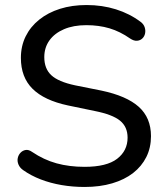

<svg xmlns="http://www.w3.org/2000/svg" viewBox="-20 -734 658 763"><path d="M316 9Q269 9 225 1.5Q181 -6 142 -21Q103 -36 72 -58Q59 -67 53.5 -80Q48 -93 50.5 -105.5Q53 -118 61.5 -127Q70 -136 82 -138Q94 -140 108 -130Q154 -99 204.5 -85Q255 -71 316 -71Q404 -71 445.5 -103Q487 -135 487 -187Q487 -230 457 -254.5Q427 -279 356 -293L250 -315Q156 -335 109.5 -381Q63 -427 63 -504Q63 -551 82 -589.5Q101 -628 136 -656Q171 -684 218.5 -699Q266 -714 324 -714Q386 -714 440.5 -697Q495 -680 539 -647Q551 -638 555 -625.5Q559 -613 556.5 -601Q554 -589 545.5 -581Q537 -573 524.5 -572Q512 -571 497 -581Q457 -609 415 -621.5Q373 -634 323 -634Q272 -634 234.5 -618Q197 -602 176.5 -573.5Q156 -545 156 -507Q156 -461 184 -435Q212 -409 278 -395L383 -374Q483 -353 531.5 -309.5Q580 -266 580 -193Q580 -147 561.5 -110Q543 -73 509 -46.5Q475 -20 426 -5.5Q377 9 316 9Z"/></svg>

Font: Nunito ExtraLight Medium
Style: Regular
Weight: 500
Version: Version 3.602